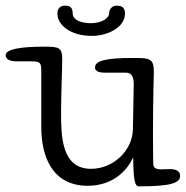

<svg xmlns="http://www.w3.org/2000/svg" viewBox="-41 -637 657 679"><path d="M429 -180C428 -106 361 -40 281 -40C175 -40 175 -158 175 -243C175 -302 179 -392 179 -427C179 -469 168 -472 115 -472C32 -472 -21 -463 -21 -442C-21 -424 0 -420 20 -420H73C104 -420 105 -412 105 -382V-187C105 -82 145 20 269 20C362 20 411 -38 430 -81C431 -3 435 22 450 22C561 22 596 11 596 -15C596 -30 585 -39 560 -39C539 -39 534 -38 529 -38C506 -38 501 -46 501 -60C501 -65 500 -90 500 -156C500 -308 503 -355 503 -383C503 -431 488 -432 430 -432C335 -432 295 -423 295 -398C295 -386 308 -380 329 -380H405C424 -380 432 -365 432 -339ZM401 -589C401 -615 384 -617 371 -617C356 -617 345 -605 345 -590C345 -573 319 -555 281 -555C251 -555 216 -564 216 -590C216 -610 207 -617 188 -617C171 -617 162 -606 162 -589C162 -548 209 -510 284 -510C336 -510 401 -538 401 -589Z"/></svg>

Font: Life Savers
Style: Bold
Weight: 700
Designer: Pablo Impallari, Rodrigo Fuenzalida, Brenda Gallo
Foundry: Pablo Impallari, Rodrigo Fuenzalida, Brenda Gallo
Version: Version 3.000